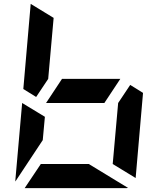

<svg xmlns="http://www.w3.org/2000/svg" viewBox="-20 -968 856 988"><path d="M94 -438 211 -367 200 -247 59 -34V-41ZM650 -531 716 -490 678 -52 560 -124 588 -438ZM517 -438H217L299 -562H599ZM166 -469 100 -510 138 -948 256 -876 228 -562ZM437 -124 639 -1Q638 -1 635.5 -0.5Q633 0 632 0H107L190 -124Z"/></svg>

Font: DSEG7 Modern Mini
Style: Bold Italic
Weight: 700
Italic angle: -5°
Designer: Keshikan(Twitter:@keshinomi_88pro)
Version: Version 0.46